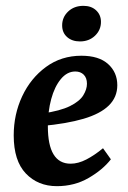

<svg xmlns="http://www.w3.org/2000/svg" viewBox="-20 -625 439 658"><path d="M259 -434Q319 -434 350.5 -405.5Q382 -377 382 -333Q382 -292 353 -263.5Q324 -235 266.5 -218Q209 -201 122 -193L125 -236Q187 -245 220 -261.5Q253 -278 265.5 -298.5Q278 -319 278 -338Q278 -358 267 -369Q256 -380 238 -380Q210 -380 188.5 -354Q167 -328 155.5 -285.5Q144 -243 144 -192Q144 -128 163.5 -96Q183 -64 222 -64Q248 -64 276 -78.5Q304 -93 333 -117L360 -79Q332 -43 283.5 -15Q235 13 175 13Q110 13 68.5 -30.5Q27 -74 27 -161Q27 -233 56 -295Q85 -357 137.5 -395.5Q190 -434 259 -434ZM254 -483Q227 -483 210 -498Q193 -513 193 -538Q193 -566 213.5 -585.5Q234 -605 266 -605Q293 -605 309.5 -589.5Q326 -574 326 -550Q326 -522 305.5 -502.5Q285 -483 254 -483Z"/></svg>

Font: Rasa SemiBold
Style: Italic
Weight: 600
Italic angle: -7.10001°
Designer: Anna Giedrys (Yrsa+Rasa design), David Brezina (Yrsa art-direction, Rasa art-direction, design)
Foundry: Rosetta Type Foundry
Version: Version 2.004